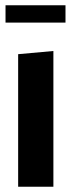

<svg xmlns="http://www.w3.org/2000/svg" viewBox="-20 -710 272 730"><path d="M1 -624V-690H229V-624ZM49 0V-504L182 -516H183V0Z"/></svg>

Font: Foldit Thin SemiBold
Style: Regular
Weight: 600
Version: Version 1.003